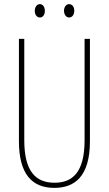

<svg xmlns="http://www.w3.org/2000/svg" viewBox="-20 -903 529 933"><path d="M149 -850C149 -833 158 -818 174 -818C188 -818 198 -831 198 -850C198 -869 188 -883 174 -883C158 -883 149 -867 149 -850ZM291 -851C291 -833 301 -818 316 -818C331 -818 341 -832 341 -851C341 -870 330 -883 316 -883C301 -883 291 -868 291 -851ZM417 -217V-714H391V-221C391 -63 330 -15 245 -15C153 -15 98 -71 98 -221V-714H72V-217C72 -59 134 10 244 10C340 10 417 -42 417 -217Z"/></svg>

Font: Noto Sans Bengali ExtraCondensed Thin
Style: Regular
Weight: 100
Width: 2
Designer: Joana Ranito - Universal Thirst; Jelle Bosma - Monotype Design Team
Foundry: Universal Thirst ehf.
Version: Version 3.000